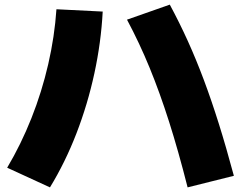

<svg xmlns="http://www.w3.org/2000/svg" viewBox="-20 -775 1040 830"><path d="M791 35Q751 -123 711 -248.5Q671 -374 627 -481.5Q583 -589 529 -690L714 -755Q756 -677 792 -597.5Q828 -518 861 -430Q894 -342 926 -240Q958 -138 991 -15ZM11 -50Q71 -151 116 -264.5Q161 -378 188.5 -497.5Q216 -617 224 -735L424 -725Q417 -592 388 -458Q359 -324 310.5 -198.5Q262 -73 196 35Z"/></svg>

Font: M PLUS 2 Black
Style: Regular
Weight: 900
Designer: Coji Morishita
Foundry: UNDERFOREST DESIGN
Version: Version 1.001